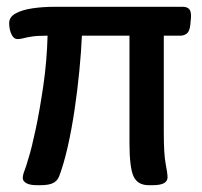

<svg xmlns="http://www.w3.org/2000/svg" viewBox="-20 -543 593 565"><path d="M89 2Q68 2 57.5 -4Q47 -10 47 -19Q47 -28 52 -40.5Q57 -53 64 -78Q73 -106 85 -162.5Q97 -219 107.5 -291Q118 -363 120 -438Q90 -438 74 -435.5Q58 -433 49 -430.5Q40 -428 32 -428Q20 -428 13.5 -442.5Q7 -457 7 -475Q7 -493 26 -503.5Q45 -514 75.5 -518.5Q106 -523 140 -523H518Q530 -523 536.5 -516.5Q543 -510 542 -491L540 -470Q538 -451 530 -444.5Q522 -438 510 -438H462V-154Q462 -89 467.5 -61Q473 -33 473 -21Q473 -10 462.5 -4Q452 2 428 2H418Q385 2 373 -24Q361 -50 361 -123V-438H221Q219 -391 213.5 -334.5Q208 -278 199.5 -220.5Q191 -163 179.5 -112Q168 -61 154 -24Q149 -11 136.5 -4.5Q124 2 98 2Z"/></svg>

Font: Asap Semi Condensed Medium
Style: Regular
Weight: 500
Width: 4
Designer: Pablo Cosgaya
Foundry: Omnibus-Type
Version: Version 3.001; ttfautohint (v1.8.4.7-5d5b)